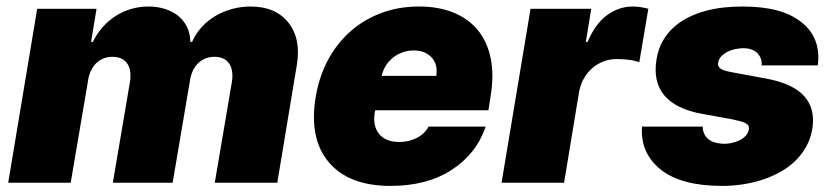

<svg xmlns="http://www.w3.org/2000/svg" viewBox="-20 -573 2610 602"><path d="M96.6 -545.5H282.7L265.6 -441.8H271.3Q283.7 -467.3 301.8 -487.9Q320 -508.5 342.5 -522.9Q365.1 -537.3 391.2 -544.9Q417.3 -552.6 446 -552.6Q471.6 -552.6 495 -545.6Q518.5 -538.7 536.6 -524.9Q554.7 -511 565.5 -490.2Q576.3 -469.5 576.7 -441.8H582.4Q594.1 -468.8 613.5 -489.3Q632.8 -509.9 657.1 -524Q681.5 -538 709.3 -545.3Q737.2 -552.6 765.6 -552.6Q843.8 -552.6 884.2 -502.1Q924.7 -451.3 910.5 -367.9L849.4 0H653.4L707.4 -318.2Q712.4 -354.8 697.8 -374.8Q683.2 -394.9 652 -394.9Q637.1 -394.9 624.1 -389.7Q611.2 -384.6 601.2 -374.8Q591.3 -365.1 584.5 -350.7Q577.8 -336.3 575.3 -318.2L521.3 0H333.8L387.8 -318.2Q392.8 -354.8 378.2 -374.8Q363.6 -394.9 332.4 -394.9Q317.5 -394.9 304.5 -389.7Q291.5 -384.6 281.6 -374.8Q271.7 -365.1 264.9 -350.7Q258.2 -336.3 255.7 -318.2L201.7 0H5.7Z M970.2 -271.3Q980.8 -333.1 1008.3 -384.8Q1035.9 -436.4 1077.8 -473.7Q1119.7 -511 1174.4 -531.8Q1229 -552.6 1294 -552.6Q1355.8 -552.6 1402.7 -533.2Q1449.6 -513.8 1478.9 -477.6Q1508.2 -441.4 1518.6 -389.6Q1529.1 -337.7 1518.5 -272.7L1511.4 -227.3H1156.6L1154.8 -218.8Q1151.6 -199.2 1155 -182.5Q1158.4 -165.8 1168.1 -153.6Q1177.9 -141.3 1193.9 -134.6Q1209.9 -127.8 1231.5 -127.8Q1261.4 -127.8 1286.2 -140.3Q1311.1 -152.7 1323.9 -176.1H1502.8Q1474.1 -90.9 1396.3 -40.5Q1319.2 9.9 1204.5 9.9Q1073.5 9.9 1010.7 -64.6Q947.8 -139.2 970.2 -271.3ZM1176.8 -335.2H1348Q1353.3 -371.1 1333.5 -392.8Q1313.2 -414.8 1277 -414.8Q1258.9 -414.8 1242.4 -408.9Q1225.9 -403.1 1212.5 -392.6Q1199.2 -382.1 1190 -367.5Q1180.8 -353 1176.8 -335.2Z M1552.6 0 1643.5 -545.5H1833.8L1816.8 -441.8H1822.4Q1846.9 -499.3 1883.9 -525.9Q1920.8 -552.6 1964.5 -552.6Q1977.3 -552.6 1989.2 -550.6Q2001.1 -548.7 2012.8 -545.5L1984.4 -377.8Q1977.6 -380.7 1968.6 -382.6Q1959.5 -384.6 1949.9 -385.7Q1940.3 -386.7 1930.8 -387.3Q1921.2 -387.8 1913.4 -387.8Q1890.6 -387.8 1870.7 -379.8Q1850.9 -371.8 1835.4 -358Q1820 -344.1 1809.7 -325.1Q1799.4 -306.1 1795.5 -284.1L1748.6 0Z M1992.9 -176.1H2183.2Q2183.6 -161.2 2189.3 -150.9Q2195 -140.6 2204.4 -134.2Q2213.8 -127.8 2226 -125Q2238.3 -122.2 2251.4 -122.2Q2262.1 -122.2 2274.7 -124.8Q2287.3 -127.5 2298.8 -133.2Q2310.4 -138.8 2318.5 -147.7Q2326.7 -156.6 2328.1 -169Q2328.8 -175.1 2326.5 -179.2Q2324.2 -183.2 2318 -186.6Q2311.8 -190 2301.5 -192.8Q2291.2 -195.7 2275.6 -198.9L2181.8 -215.9Q2099.1 -230.8 2063 -273.8Q2027 -316.8 2038.4 -386.4Q2043.7 -419 2057.7 -443.9Q2071.7 -468.8 2092.2 -487.2Q2112.6 -505.7 2138 -518.3Q2163.4 -530.9 2191.2 -538.5Q2219.1 -546.2 2248.8 -549.4Q2278.4 -552.6 2306.8 -552.6Q2369.7 -552.6 2415 -540.8Q2460.2 -529.1 2492.5 -503.6Q2555.4 -454.2 2544 -367.9H2367.9Q2369 -380.7 2364.9 -390.8Q2360.8 -400.9 2353.2 -407.8Q2345.5 -414.8 2334.7 -418.3Q2323.9 -421.9 2311.1 -421.9Q2300.1 -421.9 2286.9 -419.4Q2273.8 -416.9 2262.1 -411.2Q2250.4 -405.5 2241.8 -396.7Q2233.3 -387.8 2231.5 -375Q2229.8 -366.8 2236.9 -359.7Q2244.7 -351.9 2274.1 -346.6L2382.1 -326.7Q2547.2 -296.5 2527 -169Q2521.3 -136.7 2506.4 -110.8Q2491.5 -84.9 2469.8 -65Q2448.2 -45.1 2421.2 -30.9Q2394.2 -16.7 2364.7 -7.6Q2335.2 1.4 2304.5 5.7Q2273.8 9.9 2244.3 9.9Q2115.8 9.9 2051.5 -41.5Q1987.2 -93 1992.9 -176.1Z"/></svg>

Font: Inter P Black
Style: Italic
Weight: 900
Italic angle: -9.40001°
Designer: Rasmus Andersson
Foundry: rsms
Version: Version 3.018;git-588b23468